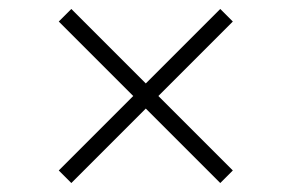

<svg xmlns="http://www.w3.org/2000/svg" viewBox="-20 -624 640 428"><path d="M333 -410 499 -244 471 -216 305 -382 139 -216 111 -244 277 -410 111 -576 139 -604 305 -438 471 -604 499 -576Z"/></svg>

Font: Kumar One
Style: Regular
Weight: 400
Designer: Parimal Parmar
Foundry: Indian Type Foundry
Version: Version 1.001;PS 1.001;hotconv 1.0.88;makeotf.lib2.5.647800